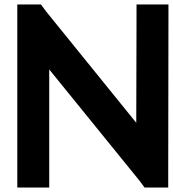

<svg xmlns="http://www.w3.org/2000/svg" viewBox="-20 -790 774 860"><path d="M200.5 -20V50H57.5V-20V-700V-770H163.5L185.5 -740L590.3 -240L591.5 -700V-770H734.5V-700L733.5 -20V50H627.5L605.3 20L200.5 -479Z"/></svg>

Font: Nordica Plus
Style: NordicaClassicRgExt
Weight: 500
Version: Version 1.01